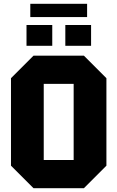

<svg xmlns="http://www.w3.org/2000/svg" viewBox="-20 -994 620 1014"><path d="M38 -119V-581L157 -700H423L542 -581V-119L423 0H157ZM211 -551V-149H369V-551ZM120 -752V-862H256V-752ZM325 -752V-862H461V-752ZM140 -904V-974H440V-904Z"/></svg>

Font: Tektur SemiCondensed
Style: Bold
Weight: 700
Width: 4
Designer: Adam Jagosz
Foundry: Adam Jagosz
Version: Version 1.005;gftools[0.9.30]